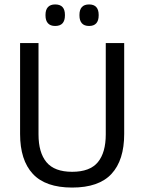

<svg xmlns="http://www.w3.org/2000/svg" viewBox="-20 -833 650 865"><path d="M305 12Q185 12 127.8 -49.8Q70.5 -111.5 70.5 -229.5V-639H153.5V-227.5Q153.5 -145.5 189.5 -102.2Q225.5 -59 305 -59Q385 -59 420.8 -102.2Q456.5 -145.5 456.5 -227.5V-639H539.5V-229.5Q539.5 -111.5 482.5 -49.8Q425.5 12 305 12ZM228.5 -716Q207 -716 196 -728.2Q185 -740.5 185 -763V-766.5Q185 -789 196 -801Q207 -813 228.5 -813Q251 -813 261.8 -801Q272.5 -789 272.5 -766.5V-763Q272.5 -740.5 261.8 -728.2Q251 -716 228.5 -716ZM381.5 -716Q359.5 -716 348.8 -728.2Q338 -740.5 338 -763V-766.5Q338 -789 348.8 -801Q359.5 -813 381.5 -813Q403 -813 413.8 -801Q424.5 -789 424.5 -766.5V-763Q424.5 -740.5 413.8 -728.2Q403 -716 381.5 -716Z"/></svg>

Font: Anek Bangla Medium
Style: Regular
Weight: 400
Version: Version 1.003